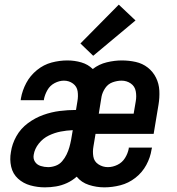

<svg xmlns="http://www.w3.org/2000/svg" viewBox="-20 -798 760 826"><path d="M173 8Q197 8 221 4Q245 0 268 -10.5Q291 -21 310 -38Q330 -13 362.5 -2.5Q395 8 429 8Q463 8 498 -1Q533 -10 562.5 -33Q592 -56 609.5 -88.5Q627 -121 632 -155L634 -163H534Q534 -161 534 -159Q530 -138 518 -118.5Q506 -99 485.5 -89Q465 -79 444 -79Q422 -79 403.5 -91Q385 -103 381.5 -124.5Q378 -146 382 -168L391 -222H641L662 -348Q667 -378 665.5 -408Q664 -438 651 -464Q638 -490 615.5 -507.5Q593 -525 564 -531.5Q535 -538 504 -538Q473 -538 439.5 -530Q406 -522 379 -501Q359 -521 330 -529.5Q301 -538 270 -538Q236 -538 202 -529Q168 -520 139 -496.5Q110 -473 93 -441Q76 -409 70 -375Q70 -371 69 -367H169V-371Q173 -391 184 -410.5Q195 -430 215 -440.5Q235 -451 255 -451Q277 -451 294 -438.5Q311 -426 314 -405Q317 -384 313 -362L307 -325Q272 -325 236.5 -320.5Q201 -316 166 -303.5Q131 -291 100 -268Q69 -245 50.5 -212Q32 -179 27 -144Q21 -112 28 -81Q35 -50 57.5 -29.5Q80 -9 110.5 -0.5Q141 8 173 8ZM405 -309 417 -383Q421 -402 433 -419.5Q445 -437 464.5 -444Q484 -451 503 -451Q525 -451 542.5 -439Q560 -427 564 -405.5Q568 -384 564 -362L555 -309ZM187 -79Q171 -79 155 -84Q139 -89 130.5 -102Q122 -115 125 -132Q129 -158 147 -180.5Q165 -203 190 -215Q215 -227 241 -232Q267 -237 293 -238L286 -197Q283 -181 278.5 -165Q274 -149 266.5 -133.5Q259 -118 247.5 -104.5Q236 -91 219.5 -85Q203 -79 187 -79ZM381 -558 563 -710 491 -778 326 -611Z"/></svg>

Font: Iosevka Sparkle Medium Oblique
Style: Regular
Weight: 500
Italic angle: -9°
Designer: Belleve Invis
Foundry: Belleve Invis
Version: Version 4.5.0; ttfautohint (v1.8.3)